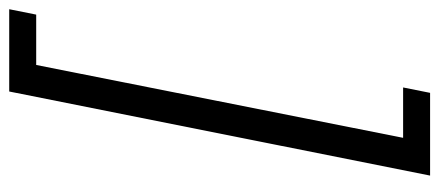

<svg xmlns="http://www.w3.org/2000/svg" viewBox="-364 -488 976 427"><g transform="rotate(90 124.5 -274.0)"><path d="M-69 194 -57 134H55L217 -682H105L117 -742H301L114 194Z"/></g></svg>

Font: Idrija
Style: Italic
Weight: 400
Italic angle: -11.3°
Designer: Julieta Ulanovsky
Foundry: Julieta Ulanovsky
Version: Version 7.200